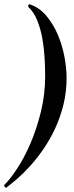

<svg xmlns="http://www.w3.org/2000/svg" viewBox="-59 -772 354 914"><path d="M-30 122Q-35 120 -37.5 116Q-40 112 -39 109Q-13 84 21 33Q55 -18 85 -87Q115 -156 135.5 -239Q156 -322 156 -410Q156 -447 153.5 -493.5Q151 -540 143 -586.5Q135 -633 118.5 -674Q102 -715 75 -740Q75 -742 75.5 -746Q76 -750 81 -752Q128 -737 161.5 -697Q195 -657 216.5 -606Q238 -555 248 -500.5Q258 -446 258 -402Q258 -334 243 -273.5Q228 -213 203.5 -160.5Q179 -108 148.5 -63.5Q118 -19 86 16.5Q54 52 23.5 78.5Q-7 105 -30 122Z"/></svg>

Font: Vermiglione
Style: Bold Italic
Weight: 700
Italic angle: -11°
Version: Version 1.000